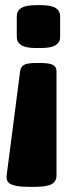

<svg xmlns="http://www.w3.org/2000/svg" viewBox="-20 -545 298 744"><path d="M134 -301Q173 -301 186 -293Q199 -285 199 -269V134Q199 159 179.5 169Q160 179 113 179H90Q45 179 23.5 169.5Q2 160 6 133L58 -269Q60 -285 72 -293Q84 -301 123 -301ZM140 -525Q178 -525 195.5 -514Q213 -503 213 -482V-402Q213 -381 195.5 -370Q178 -359 140 -359H118Q80 -359 62.5 -370Q45 -381 45 -402V-482Q45 -503 62.5 -514Q80 -525 118 -525Z"/></svg>

Font: Asap Condensed Black
Style: Regular
Weight: 900
Width: 3
Designer: Pablo Cosgaya
Foundry: Omnibus-Type
Version: Version 3.001; ttfautohint (v1.8.4.7-5d5b)